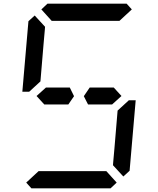

<svg xmlns="http://www.w3.org/2000/svg" viewBox="-20 -1020 856 1040"><path d="M220 -454 178 -500 229 -546H332H358L381 -499L350 -454H234ZM204 -969 237 -1000H666L694 -969L627 -907H625H490H397H262H260ZM612 -31 579 0H150L122 -31L189 -93H191H326H419H554H556ZM617 -421 678 -477H715L682 -95L648 -64L592 -125L593 -139L600 -218ZM199 -579 138 -523H101L134 -905L168 -936L224 -875L223 -861L216 -782ZM596 -546 638 -500 587 -454H574H497H457L434 -499L466 -546H492Z"/></svg>

Font: DSEG14 Classic Mini
Style: Italic
Weight: 400
Italic angle: -5°
Designer: Keshikan(Twitter:@keshinomi_88pro)
Version: Version 0.46